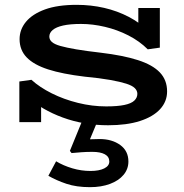

<svg xmlns="http://www.w3.org/2000/svg" viewBox="-20 -504 761 794"><path d="M427 14Q377 14 330 6Q283 -2 239.5 -18Q196 -34 160 -55Q124 -76 97 -104L150 -117V1H60V-167L110 -174Q144 -143 194 -118Q244 -93 302.5 -78.5Q361 -64 419 -64Q466 -64 494.5 -70Q523 -76 535.5 -88Q548 -100 548 -116Q548 -129 537.5 -139.5Q527 -150 502 -158Q477 -166 435 -173.5Q393 -181 330 -187Q238 -198 179 -217Q120 -236 90.5 -266.5Q61 -297 61 -342Q61 -382 87.5 -414Q114 -446 166 -465Q218 -484 297 -484Q356 -484 410.5 -471.5Q465 -459 513 -434Q561 -409 600 -370L552 -352V-471H641V-307L591 -300Q557 -334 511 -357.5Q465 -381 414 -393Q363 -405 315 -405Q270 -405 241 -398.5Q212 -392 198 -380Q184 -368 184 -353Q184 -340 194.5 -330.5Q205 -321 229.5 -314Q254 -307 295 -300Q336 -293 397 -286Q489 -275 550 -255.5Q611 -236 641 -204.5Q671 -173 671 -126Q671 -84 642 -52.5Q613 -21 558.5 -3.5Q504 14 427 14ZM352 270Q296 270 254.5 256Q213 242 180 223L212 163Q242 181 279 192Q316 203 354 203Q390 203 411 192.5Q432 182 432 164Q432 144 413.5 134Q395 124 362 124Q338 124 317.5 125.5Q297 127 276 129L269 120L325 -17H389L352 72Q362 72 372.5 71.5Q383 71 392 71Q443 71 477 95.5Q511 120 511 164Q511 195 491 219Q471 243 435 256.5Q399 270 352 270Z"/></svg>

Font: BioRhyme SemiExpanded SemiBold
Style: Regular
Weight: 600
Width: 6
Designer: Aoife Mooney
Foundry: Aoife Mooney Type
Version: Version 1.600;gftools[0.9.33]